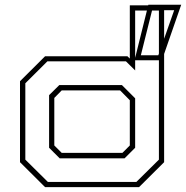

<svg xmlns="http://www.w3.org/2000/svg" viewBox="-20 -772 768 792"><path d="M553.5 0H166L62.5 -103V-437L166 -540H505.5L515.5 -530.5V-750H657V-103ZM542.5 -21.5 635.5 -113.5V-728.5H537.5V-481.5L499.5 -519H175.5L84.5 -428.5V-113.5L177.5 -21.5ZM494 -119H226L182.5 -162.5V-379.5L224.5 -421H483L537.5 -366.5V-162.5ZM485 -141.5 515.5 -172V-358.5L475.5 -399H234.5L204 -368V-172L234.5 -141.5ZM535 -523.5 592 -752.5H727.5L648 -523.5ZM561 -544H633L698.5 -730H607.5Z"/></svg>

Font: Tourney Expanded ExtraLight
Style: Regular
Weight: 200
Width: 7
Designer: Tyler Finck
Foundry: Etcetera Type Co
Version: Version 1.010; ttfautohint (v1.8.3)